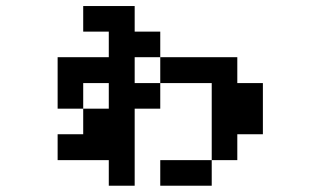

<svg xmlns="http://www.w3.org/2000/svg" viewBox="-20 -462 1040 623"><path d="M167 -26.4H250V-109.4H167V-276.4H333V-359.4H250V-442.4H417V-359.4H500V-276.4H417V-192.4H500V-109.4H417V140.6H333V57.6H167ZM500 -192.4V-276.4H750V-192.4H833V-26.4H750V57.6H667V140.6H500V57.6H667V-192.4ZM250 -109.4H333V-192.4H250Z"/></svg>

Font: KH Dot Dougenzaka 12
Style: Regular
Weight: 400
Designer: Original version for X68000 by Keitarou Hiraki (http://hp.vector.co.jp/authors/VA000874/) / TrueType conversion by Homem
Version: Version 1.00.20150527